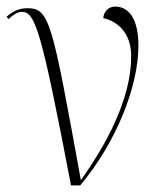

<svg xmlns="http://www.w3.org/2000/svg" viewBox="-35 -564 493 584"><path d="M181 0H209C320 -133 386 -302 386 -425C386 -505 358 -544 315 -544C296 -544 281 -530 279 -509C323 -499 364 -464 364 -393C364 -260 285 -120 211 -16C124 -493 117 -539 49 -539C20 -539 2 -528 -15 -513L-9 -506C5 -519 19 -528 31 -528C72 -528 90 -476 181 0Z"/></svg>

Font: Noto Serif Display SemiCondensed ExtraLight
Style: Regular
Weight: 200
Width: 4
Designer: Monotype Design Team
Foundry: Monotype Imaging Inc.
Version: Version 2.009